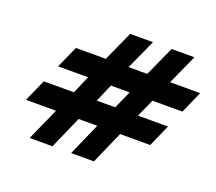

<svg xmlns="http://www.w3.org/2000/svg" viewBox="-124 -920 1223 1088"><g transform="rotate(20 487.0 -375.5)"><path d="M733.5 -437.5 685.5 -330H866.5L807.5 -197H626L539.5 -1H402L488.5 -197H376L289.5 -1H152L239.5 -197H58.5L117.5 -330H299L346 -437.5H164.5L224 -570H404L485.5 -750H623L541.5 -570H654L735.5 -750H873L791.5 -570H973L914.5 -437.5ZM596 -437.5H483.5L436.5 -330H548Z"/></g></svg>

Font: Russisch Sans ExtraBold
Style: Italic
Weight: 800
Width: 4
Italic angle: -10°
Designer: Michael Sharanda (font) & Cristiano Sobral (main changes)
Foundry: Michael Sharanda
Version: Version 2.00;September 8, 2020;FontCreator 13.0.0.2681 64-bi